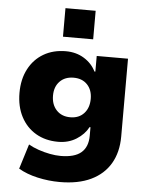

<svg xmlns="http://www.w3.org/2000/svg" viewBox="-61 -799 803 1039"><g transform="rotate(5 340.0 -279.0)"><path d="M303 191Q242 191 182 177.5Q122 164 78 138L120 3Q144 17 174.5 27.5Q205 38 236.5 44Q268 50 295 50Q371 50 407 19Q443 -12 443 -73V-119H438Q417 -79 374 -52Q331 -25 275 -25Q206 -25 154 -55.5Q102 -86 73 -141.5Q44 -197 44 -271Q44 -345 73 -400.5Q102 -456 154 -486.5Q206 -517 275 -517Q331 -517 374 -490.5Q417 -464 438 -421H443V-506H613V-83Q613 2 577 63.5Q541 125 472 158Q403 191 303 191ZM329 -163Q376 -163 403.5 -193Q431 -223 431 -272Q431 -320 403.5 -349Q376 -378 329 -378Q282 -378 254 -349Q226 -320 226 -272Q226 -223 254 -193Q282 -163 329 -163ZM252 -594V-749H416V-594Z"/></g></svg>

Font: Nunito Sans 7pt Black
Style: Regular
Weight: 900
Designer: Vernon Adams
Foundry: Vernon Adams
Version: Version 3.101;gftools[0.9.27]